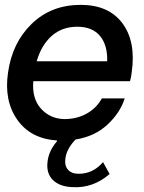

<svg xmlns="http://www.w3.org/2000/svg" viewBox="-20 -574 593 790"><path d="M312 -554Q427 -554 483.5 -478.5Q540 -403 522 -277Q520 -257 515 -240H117Q111 -168 149 -126.5Q187 -85 245 -84Q296 -84 336.5 -106.5Q377 -129 399 -169H493Q475 -111 423 -62Q371 -13 291 0L288 3Q253 41 249 79Q245 107 259.5 124Q274 141 304 141Q363 141 404 93L431 142Q363 201 278 196Q225 194 197 166Q169 138 176 88Q182 45 214 8Q214 6 215 4Q106 -3 51 -81.5Q-4 -160 13 -275Q30 -398 110.5 -476Q191 -554 312 -554ZM421 -322Q423 -388 391.5 -426Q360 -464 298 -464Q235 -464 192.5 -426Q150 -388 131 -322Z"/></svg>

Font: Oakes Grotesk Medium
Style: Italic
Weight: 500
Italic angle: -8°
Designer: Samuel Oakes
Foundry: Samuel Oakes
Version: Version 1.000;PS 001.000;hotconv 1.0.88;makeotf.lib2.5.64775